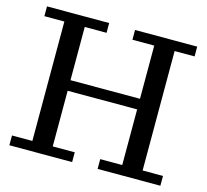

<svg xmlns="http://www.w3.org/2000/svg" viewBox="-99 -796 982 910"><g transform="rotate(15 391.5 -341.0)"><path d="M21 0V-48H121V-634H23V-682H328V-634H221V-373H562V-634H455V-682H760V-634H662V-48H762V0H454V-48H562V-321H221V-48H329V0Z"/></g></svg>

Font: Montagu Slab 144pt
Style: Regular
Weight: 400
Designer: Florian Karsten
Foundry: Florian Karsten
Version: Version 1.000; ttfautohint (v1.8.3)